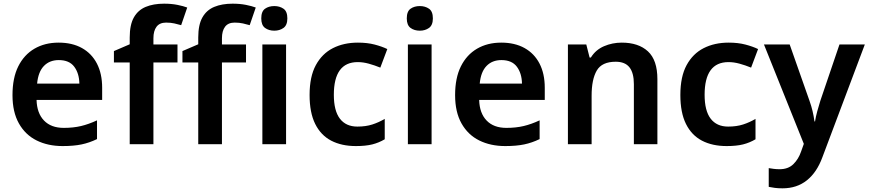

<svg xmlns="http://www.w3.org/2000/svg" viewBox="-20 -785 4727 1045"><path d="M299 -553Q373 -553 426 -523.5Q479 -494 507.5 -439Q536 -384 536 -307V-241H179Q181 -169 219.5 -129Q258 -89 327 -89Q379 -89 421 -99Q463 -109 508 -130V-28Q467 -8 424 1Q381 10 321 10Q241 10 179.5 -20.5Q118 -51 83 -113Q48 -175 48 -267Q48 -361 79.5 -424Q111 -487 167.5 -520Q224 -553 299 -553ZM300 -458Q250 -458 219 -426Q188 -394 182 -330H412Q411 -386 384 -422Q357 -458 300 -458Z M946 -445H815V0H686V-445H600V-507L686 -544V-581Q686 -650 708.5 -690Q731 -730 773 -747.5Q815 -765 873 -765Q913 -765 945.5 -758.5Q978 -752 999 -744L966 -648Q949 -653 929 -657.5Q909 -662 884 -662Q849 -662 832 -639.5Q815 -617 815 -577V-543H946Z M1319 -445H1188V0H1059V-445H973V-507L1059 -544V-581Q1059 -650 1081.5 -690Q1104 -730 1146 -747.5Q1188 -765 1246 -765Q1286 -765 1318.5 -758.5Q1351 -752 1372 -744L1339 -648Q1322 -653 1302 -657.5Q1282 -662 1257 -662Q1222 -662 1205 -639.5Q1188 -617 1188 -577V-543H1319Z M1537 -543V0H1408V-543ZM1473 -752Q1502 -752 1523 -737.5Q1544 -723 1544 -685Q1544 -648 1523 -633Q1502 -618 1473 -618Q1443 -618 1422.5 -633Q1402 -648 1402 -685Q1402 -723 1422.5 -737.5Q1443 -752 1473 -752Z M1917 10Q1839 10 1782.5 -19.5Q1726 -49 1695.5 -110.5Q1665 -172 1665 -268Q1665 -368 1699 -430.5Q1733 -493 1792 -523Q1851 -553 1928 -553Q1979 -553 2019 -542.5Q2059 -532 2088 -518L2050 -417Q2018 -430 1987 -438.5Q1956 -447 1927 -447Q1797 -447 1797 -269Q1797 -182 1830 -139Q1863 -96 1925 -96Q1971 -96 2006.5 -107.5Q2042 -119 2074 -138V-27Q2042 -8 2006 1Q1970 10 1917 10Z M2329 -543V0H2200V-543ZM2265 -752Q2294 -752 2315 -737.5Q2336 -723 2336 -685Q2336 -648 2315 -633Q2294 -618 2265 -618Q2235 -618 2214.5 -633Q2194 -648 2194 -685Q2194 -723 2214.5 -737.5Q2235 -752 2265 -752Z M2708 -553Q2782 -553 2835 -523.5Q2888 -494 2916.5 -439Q2945 -384 2945 -307V-241H2588Q2590 -169 2628.5 -129Q2667 -89 2736 -89Q2788 -89 2830 -99Q2872 -109 2917 -130V-28Q2876 -8 2833 1Q2790 10 2730 10Q2650 10 2588.5 -20.5Q2527 -51 2492 -113Q2457 -175 2457 -267Q2457 -361 2488.5 -424Q2520 -487 2576.5 -520Q2633 -553 2708 -553ZM2709 -458Q2659 -458 2628 -426Q2597 -394 2591 -330H2821Q2820 -386 2793 -422Q2766 -458 2709 -458Z M3364 -553Q3455 -553 3506.5 -505.5Q3558 -458 3558 -354V0H3430V-327Q3430 -388 3406 -418.5Q3382 -449 3331 -449Q3256 -449 3228 -401Q3200 -353 3200 -264V0H3071V-543H3171L3189 -472H3196Q3222 -514 3267.5 -533.5Q3313 -553 3364 -553Z M3935 10Q3857 10 3800.5 -19.5Q3744 -49 3713.5 -110.5Q3683 -172 3683 -268Q3683 -368 3717 -430.5Q3751 -493 3810 -523Q3869 -553 3946 -553Q3997 -553 4037 -542.5Q4077 -532 4106 -518L4068 -417Q4036 -430 4005 -438.5Q3974 -447 3945 -447Q3815 -447 3815 -269Q3815 -182 3848 -139Q3881 -96 3943 -96Q3989 -96 4024.5 -107.5Q4060 -119 4092 -138V-27Q4060 -8 4024 1Q3988 10 3935 10Z M4138 -543H4278L4386 -236Q4396 -208 4402.5 -180.5Q4409 -153 4413 -124H4416Q4420 -150 4428 -179Q4436 -208 4445 -237L4549 -543H4687L4456 71Q4426 153 4371.5 196.5Q4317 240 4239 240Q4215 240 4196.5 237.5Q4178 235 4164 232V130Q4175 132 4190.5 134Q4206 136 4223 136Q4270 136 4298 108.5Q4326 81 4340 40L4355 -2Z"/></svg>

Font: Noto Sans Kawi SemiBold
Style: Regular
Weight: 600
Designer: Fadhl Haqq
Version: Version 1.000